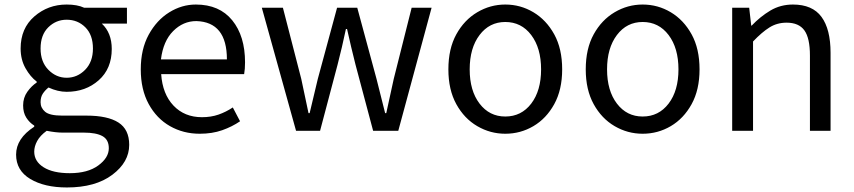

<svg xmlns="http://www.w3.org/2000/svg" viewBox="-20 -577 3768 847"><path d="M275 250Q176 250 113.5 212.5Q51 175 51 105Q51 34 131 -18V-23Q110 -36 96 -58Q82 -80 82 -112Q82 -146 100.5 -172Q119 -198 142 -213V-217Q114 -238 92.5 -276Q71 -314 71 -363Q71 -452 131.5 -504.5Q192 -557 274 -557Q321 -557 351 -543H540V-473H429Q473 -432 473 -361Q473 -274 415.5 -223Q358 -172 274 -172Q235 -172 194 -191Q179 -179 169 -164Q159 -149 159 -126Q159 -101 179 -84Q199 -67 254 -67H361Q455 -67 502.5 -36.5Q550 -6 550 62Q550 138 475.5 194Q401 250 275 250ZM274 -234Q321 -234 355.5 -269Q390 -304 390 -363Q390 -423 356.5 -456.5Q323 -490 274 -490Q227 -490 193 -456.5Q159 -423 159 -363Q159 -304 193.5 -269Q228 -234 274 -234ZM288 187Q367 187 413.5 153Q460 119 460 77Q460 39 432 23.5Q404 8 350 8H256Q226 8 186 0Q157 21 144 45Q131 69 131 92Q131 135 172.5 161Q214 187 288 187Z M861 13Q789 13 730 -20.5Q671 -54 636 -118Q601 -182 601 -271Q601 -360 636 -424Q671 -488 726.5 -522.5Q782 -557 844 -557Q948 -557 1004.5 -487.5Q1061 -418 1061 -302Q1061 -272 1057 -250H691Q697 -162 745.5 -111Q794 -60 871 -60Q911 -60 944 -71.5Q977 -83 1007 -103L1039 -42Q1004 -18 960 -2.5Q916 13 861 13ZM690 -315H981Q981 -480 846 -484Q788 -484 744 -440Q700 -396 690 -315Z M1286 0 1135 -543H1228L1309 -229Q1325 -152 1341 -78H1346Q1363 -152 1382 -229L1467 -543H1556L1641 -229Q1660 -152 1679 -78H1684Q1700 -152 1717 -229L1796 -543H1884L1737 0H1626L1548 -293Q1529 -368 1511 -449H1506Q1489 -368 1469 -291L1392 0Z M2209 13Q2143 13 2085.5 -20.5Q2028 -54 1993 -117.5Q1958 -181 1958 -271Q1958 -362 1993 -425.5Q2028 -489 2085.5 -523Q2143 -557 2209 -557Q2276 -557 2333 -523Q2390 -489 2425 -425.5Q2460 -362 2460 -271Q2460 -181 2425 -117.5Q2390 -54 2333 -20.5Q2276 13 2209 13ZM2209 -63Q2280 -63 2323.5 -120Q2367 -177 2367 -271Q2367 -365 2323.5 -422.5Q2280 -480 2209 -480Q2139 -480 2095.5 -422.5Q2052 -365 2052 -271Q2052 -177 2095.5 -120Q2139 -63 2209 -63Z M2815 13Q2749 13 2691.5 -20.5Q2634 -54 2599 -117.5Q2564 -181 2564 -271Q2564 -362 2599 -425.5Q2634 -489 2691.5 -523Q2749 -557 2815 -557Q2882 -557 2939 -523Q2996 -489 3031 -425.5Q3066 -362 3066 -271Q3066 -181 3031 -117.5Q2996 -54 2939 -20.5Q2882 13 2815 13ZM2815 -63Q2886 -63 2929.5 -120Q2973 -177 2973 -271Q2973 -365 2929.5 -422.5Q2886 -480 2815 -480Q2745 -480 2701.5 -422.5Q2658 -365 2658 -271Q2658 -177 2701.5 -120Q2745 -63 2815 -63Z M3210 0V-543H3285L3294 -464H3296Q3334 -504 3378.5 -530.5Q3423 -557 3478 -557Q3564 -557 3604 -502.5Q3644 -448 3644 -344V0H3553V-332Q3553 -409 3528.5 -443Q3504 -477 3450 -477Q3408 -477 3374.5 -456Q3341 -435 3302 -394V0Z"/></svg>

Font: Gothic Nguyen
Style: Regular
Weight: 400
Designer: MORI Takayuki
Version: Version 1.220;July 21, 2023;FontCreator 14.0.0.2814 64-bit